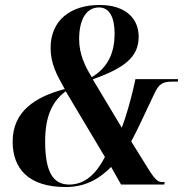

<svg xmlns="http://www.w3.org/2000/svg" viewBox="-20 -744 744 774"><path d="M245 10C332 10 387 -30 428 -71L468 0H642L644 -10H636C618 -10 609 -15 581 -58L509 -174C535 -221 563 -285 601 -364C621 -407 635 -415 677 -415H697L698 -425H526L517 -385C506 -338 489 -277 471 -229L354 -424C481 -470 539 -513 539 -596C539 -669 487 -724 381 -724C266 -724 184 -663 184 -551C184 -488 208 -443 241 -385C123 -354 31 -296 31 -173C31 -65 94 10 245 10ZM350 -433C323 -476 299 -526 299 -586C299 -667 329 -714 379 -714C422 -714 442 -673 442 -608C442 -537 419 -474 350 -433ZM259 0C193 0 162 -52 162 -174C162 -281 194 -338 245 -376L403 -111C370 -48 326 0 259 0Z"/></svg>

Font: Noto Serif Display Condensed
Style: Bold Italic
Weight: 700
Width: 3
Italic angle: -12°
Designer: Monotype Design Team
Foundry: Monotype Imaging Inc.
Version: Version 2.009